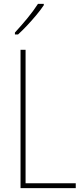

<svg xmlns="http://www.w3.org/2000/svg" viewBox="-20 -971 431 991"><path d="M86 0V-714H112V-25H371V0ZM206 -944Q190 -920 167 -892.5Q144 -865 119.5 -839Q95 -813 73 -793H57V-803Q91 -840 121.5 -877Q152 -914 176 -951H206Z"/></svg>

Font: Noto Sans Khmer Condensed Thin
Style: Regular
Weight: 100
Width: 3
Designer: Danh Hong and the Monotype Design Team
Foundry: Monotype Imaging Inc.
Version: Version 2.004; ttfautohint (v1.8.4.7-5d5b)